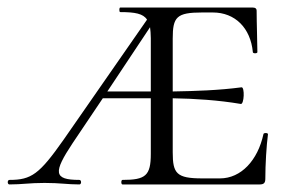

<svg xmlns="http://www.w3.org/2000/svg" viewBox="-48 -488 770 508"><path d="M649 -133C634 -64 590 -16 534 -16H487C419 -16 409 -29 409 -85V-228C468 -227 530 -223 589 -213C598 -211 600 -258 591 -257C531 -249 468 -247 409 -246V-386C409 -443 419 -455 487 -455H515C574 -455 615 -414 621 -350C621 -346 633 -346 633 -350C633 -375 631 -427 631 -460C631 -465 628 -468 621 -468H270C267 -468 267 -456 270 -456C309 -456 331 -452 341 -436L120 -118C56 -27 35 -12 -23 -12C-29 -12 -29 0 -23 0C11 0 29 -4 70 -4C112 -4 130 0 162 0C168 0 168 -12 162 -12C93 -12 93 -32 144 -109L224 -228H351V-81C351 -23 337 -12 276 -12C272 -12 272 0 276 0H639C650 0 654 -4 654 -15C654 -53 657 -102 661 -133C661 -137 649 -137 649 -133ZM236 -246 349 -416C350 -408 351 -398 351 -387V-246Z"/></svg>

Font: Cormorant SC
Style: Regular
Weight: 400
Designer: Christian Thalmann (Catharsis Fonts)
Version: Version 1.000;PS 001.000;hotconv 1.0.70;makeotf.lib2.5.58329